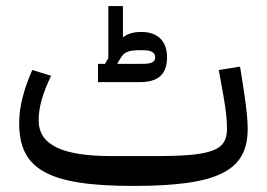

<svg xmlns="http://www.w3.org/2000/svg" viewBox="-20 -599 879 631"><path d="M302 -329H437C483 -329 529 -341 529 -411C529 -462 500 -494 445 -494C417 -494 399 -488 384 -476V-579H336V-408L325 -389H302ZM375 -406C388 -428 401 -434 440 -434H450C470 -434 490 -430 490 -411C490 -390 469 -389 437 -389H367L366 -391ZM418 12C697 12 794 -37 794 -176C794 -201 791 -237 782 -297L769 -380L699 -369L714 -286C724 -230 726 -198 726 -176C726 -104 678 -86 488 -86H348C183 -86 107 -123 107 -204C107 -246 120 -292 148 -350L86 -369C57 -302 43 -247 43 -194C43 -42 139 12 418 12Z"/></svg>

Font: IBM Plex Arabic
Style: Regular
Weight: 400
Designer: Mike Abbink, Paul van der Laan, Pieter van Rosmalen, Wael Morcos, Khajak Apelian
Foundry: Bold Monday
Version: Version 1.0